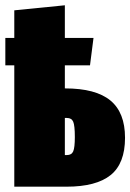

<svg xmlns="http://www.w3.org/2000/svg" viewBox="-24 -703 491 723"><path d="M221.2 -370.1Q336.4 -370.1 391.6 -324.7Q446.8 -279.3 446.8 -184.1Q446.8 -87.4 392.6 -43.7Q338.4 0 226.1 0H29.8V-457H-3.9V-560.1H29.8V-664.1L220.2 -683.1V-560.1H328.1L314.9 -457H220.2V-370.1ZM228 -119.1Q245.6 -119.1 251.7 -133.1Q257.8 -147 257.8 -187Q257.8 -230.5 251.7 -244.6Q245.6 -258.8 228 -258.8H220.2V-119.1Z"/></svg>

Font: Fira Sans Compressed Heavy
Style: Regular
Weight: 900
Width: 1
Designer: Carrois Corporate & Edenspiekermann AG
Foundry: Carrois Corporate GbR & Edenspiekermann AG
Version: Version 4.203;PS 004.203;hotconv 1.0.88;makeotf.lib2.5.64775